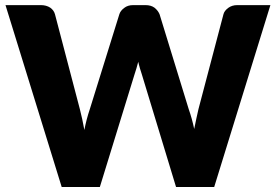

<svg xmlns="http://www.w3.org/2000/svg" viewBox="-20 -749 1105 769"><path d="M930.2 -728.5H1063L837.9 0H685.1L547.9 -451.7Q545.4 -458.5 540.5 -475.1Q539.1 -480 536.6 -489.5Q534.2 -499 533.7 -501.5Q530.3 -487.3 526.4 -475.1Q521.5 -458.5 519 -451.7L379.9 0H227.1L2 -728.5H144Q165.5 -728.5 181.2 -718.3Q195.8 -708 200.2 -691.9L299.8 -312Q308.6 -275.9 309.1 -272.9Q316.4 -236.3 317.9 -228.5Q325.7 -270 339.8 -312L458 -691.9Q462.4 -706.1 477.5 -717.3Q491.7 -728.5 513.2 -728.5H563Q584.5 -728.5 598.6 -718.3Q612.8 -707 619.1 -691.9L735.8 -312Q749.5 -272.9 757.8 -232.4Q758.8 -238.3 766.6 -274.9Q769.5 -290 774.9 -312L875 -691.9Q878.4 -705.6 894 -717.3Q909.2 -728.5 930.2 -728.5Z"/></svg>

Font: Lato-ExtraBold
Style: Regular
Weight: 500
Designer: Lukasz Dziedzic with Adam Twardoch and Botio Nikoltchev
Foundry: tyPoland Lukasz Dziedzic
Version: ""